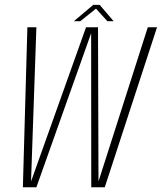

<svg xmlns="http://www.w3.org/2000/svg" viewBox="-20 -790 682 810"><path d="M76.5 0 95.5 -675H133.5L111 -26H111.5L343 -675H393.5L395.5 -26H396L603.5 -675H642.5L422 0H365L364.5 -648.5H364L133.5 0ZM291.5 -700.5 373.5 -769.5H400.5L459.5 -700.5H433L385 -753.5L318.5 -700.5Z"/></svg>

Font: Anybody ExtraLight
Style: Italic
Weight: 200
Italic angle: -10°
Designer: Tyler Finck
Foundry: Etcetera Type Company
Version: Version 1.010; ttfautohint (v1.8.3) -l 8 -r 50 -G 200 -x 14 